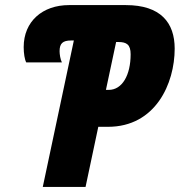

<svg xmlns="http://www.w3.org/2000/svg" viewBox="-20 -734 706 754"><path d="M148 0H316L366 -236H404C591 -236 666 -406 666 -543C666 -645 611 -714 474 -714H251C147 -714 73 -650 73 -549C73 -524 77 -500 83 -489H223C217 -501 214 -521 214 -533C214 -563 226 -575 259 -575H270ZM396 -381 436 -569H445C477 -569 493 -559 493 -521C493 -439 460 -381 407 -381Z"/></svg>

Font: Noto Sans UI Condensed Black
Style: Italic
Weight: 900
Width: 3
Italic angle: -192°
Designer: Monotype Design Team
Foundry: Monotype Imaging Inc.
Version: Version 1.901